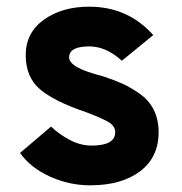

<svg xmlns="http://www.w3.org/2000/svg" viewBox="-20 -543 545 575"><path d="M250 12Q187 12 129 -14.5Q71 -41 40 -85L133 -164Q154 -143 187 -125Q220 -107 254 -107Q325 -107 325 -147Q325 -165 306.5 -176.5Q288 -188 238 -207Q143 -239 100 -275.5Q57 -312 57 -378Q57 -445 111.5 -484Q166 -523 247 -523Q363 -523 439 -438L345 -361Q298 -404 247 -404Q187 -404 187 -371Q187 -340 287 -315Q323 -303 346.5 -292.5Q370 -282 398 -262.5Q426 -243 440.5 -214Q455 -185 455 -147Q455 -72 399.5 -30Q344 12 250 12Z"/></svg>

Font: Overpass Heavy
Style: Regular
Weight: 900
Designer: Delve Withrington, Thomas Jockin
Foundry: Delve Fonts
Version: Version 3.000;DELV;Overpass